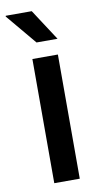

<svg xmlns="http://www.w3.org/2000/svg" viewBox="-103 -762 415 801"><g transform="rotate(-10 104.5 -361.5)"><path d="M60 0V-526H168V0ZM89 -591 -19 -720 -18 -723H92L178 -591Z"/></g></svg>

Font: Archivo Narrow SemiBold
Style: Regular
Weight: 600
Designer: Hector Gatti
Foundry: Omnibus-Type
Version: Version 3.002